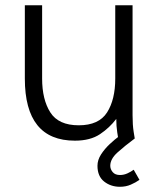

<svg xmlns="http://www.w3.org/2000/svg" viewBox="-20 -528 600 732"><path d="M140.6 -507.8V-228.5Q140.6 -148.4 171.9 -99.4Q203.1 -50.3 280.3 -50.3Q356.9 -50.3 388.2 -99.4Q419.4 -148.4 419.4 -228.5V-507.8H485.4V-88.4Q485.4 -51.8 489.5 -25.9Q493.7 0 493.7 0H430.7Q430.7 0 427 -23.4Q423.3 -46.9 423.3 -74.7Q397.9 -41 361.1 -16.4Q324.2 8.3 265.6 8.3Q74.7 8.3 74.7 -228.5V-507.8ZM489.7 119.1 511.7 157.7Q497.1 168 478.5 176Q460 184.1 437.5 184.1Q402.3 184.1 377 164.1Q351.6 144 351.6 104Q351.6 82 365.2 60.8Q378.9 39.6 398.2 21.5Q417.5 3.4 435.8 -10Q454.1 -23.4 463.4 -30.3L493.7 0Q455.6 28.3 428 53.2Q400.4 78.1 400.4 104Q400.4 117.2 409.7 128.2Q418.9 139.2 437.5 139.2Q452.6 139.2 466.6 132.6Q480.5 126 489.7 119.1Z"/></svg>

Font: Giphurs Light
Style: Regular
Weight: 300
Version: Version 0.920; ttfautohint (v1.8.4.7-5d5b)